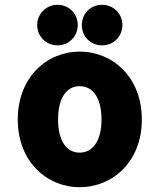

<svg xmlns="http://www.w3.org/2000/svg" viewBox="-20 -743 673 800"><path d="M54 -245C54 -69 176 37 312 37C449 37 571 -69 571 -245C571 -422 449 -528 312 -528C176 -528 54 -422 54 -245ZM222 -245C222 -339 260 -384 312 -384C364 -384 403 -339 403 -245C403 -153 364 -107 312 -107C260 -107 222 -152 222 -245ZM220 -554C268 -554 304 -592 304 -639C304 -685 268 -723 220 -723C172 -723 135 -685 135 -639C135 -592 171 -554 220 -554ZM405 -554C454 -554 490 -592 490 -639C490 -686 453 -723 405 -723C356 -723 321 -685 321 -639C321 -592 356 -554 405 -554Z"/></svg>

Font: Falling Sky
Style: Blk
Weight: 900
Designer: Paul D. Hunt
Foundry: Adobe Systems Incorporated
Version: Version 1.02